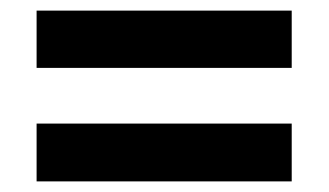

<svg xmlns="http://www.w3.org/2000/svg" viewBox="-20 -533 621 362"><path d="M49 -405V-513H530V-405ZM49 -191V-300H530V-191Z"/></svg>

Font: Noto Sans Symbols
Style: Bold
Weight: 700
Version: Version 2.002